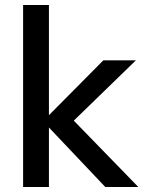

<svg xmlns="http://www.w3.org/2000/svg" viewBox="-20 -753 586 773"><path d="M73 0V-733H177V0ZM404 0 153 -265 396 -510H527L251 -242L256 -289L537 0Z"/></svg>

Font: Instrument Sans Medium
Style: Regular
Weight: 500
Designer: Rodrigo Fuenzalida
Foundry: fragTYPE
Version: Version 1.000;gftools[0.9.28]